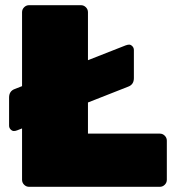

<svg xmlns="http://www.w3.org/2000/svg" viewBox="-20 -720 688 740"><path d="M65 -673Q65 -684 73 -692Q81 -700 92 -700H292Q303 -700 311 -692Q319 -684 319 -673V-488L464 -545Q472 -548 478 -548Q484 -548 490 -542Q496 -536 496 -527V-419Q496 -394 474 -386L319 -325V-205H596Q607 -205 615 -197Q623 -189 623 -178V-27Q623 -16 615 -8Q607 0 596 0H92Q81 0 73 -8Q65 -16 65 -27V-225L47 -218Q40 -215 33.5 -215Q27 -215 21 -221Q15 -227 15 -236V-344Q15 -369 37 -377L65 -388Z"/></svg>

Font: Rubik One
Style: Regular
Weight: 400
Designer: Hubert and Fischer with Elvire Volk Leonovitch
Foundry: Hubert and Fischer with Elvire Volk Leonovitch
Version: Version 1.001